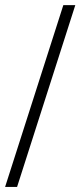

<svg xmlns="http://www.w3.org/2000/svg" viewBox="-20 -716 315 752"><path d="M228 -695.8H274.9L46.9 16.1H0Z"/></svg>

Font: Tuladha Jejeg
Style: Regular
Weight: 400
Designer: R.S. Wihananto
Foundry: R.S. Wihananto
Version: Version 1.92